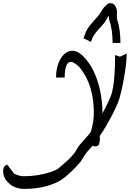

<svg xmlns="http://www.w3.org/2000/svg" viewBox="-346 -859 829 1226"><path d="M-299 193 -259 246Q-260 248 -250.5 252.5Q-241 257 -227.5 261Q-214 265 -203 266H-183Q-144 266 -100 258.5Q-56 251 -19.5 238.5Q17 226 32 212H34V211H33Q68 182 88.5 162.5Q109 143 122 127Q138 108 143 97Q148 86 162 67Q181 44 197 27Q213 10 223 -3Q229 -11 235 -20L240 -40Q247 -66 250 -90Q253 -114 253 -143Q253 -224 232 -295.5Q211 -367 170 -419Q156 -438 137 -451Q118 -464 106 -464Q87 -464 77 -438Q67 -412 67 -364H12Q12 -412 25.5 -450.5Q39 -489 63 -512Q87 -535 116 -535Q162 -535 213 -468Q242 -431 263.5 -378Q285 -325 296.5 -264.5Q308 -204 308 -143L307 -133Q328 -171 344 -205Q360 -239 367 -261Q377 -297 381.5 -341Q386 -385 387.5 -429Q389 -473 389 -507H391L420 -497L461 -516H463Q463 -477 456 -426Q449 -375 439 -325Q429 -275 419 -239Q409 -203 387 -158Q365 -113 339.5 -68.5Q314 -24 291 10Q292 21 292 31Q292 41 289 50Q287 69 273.5 74Q260 79 246 71Q234 85 223 96.5Q212 108 205 118Q194 131 184.5 148.5Q175 166 164 179Q139 208 114 232Q89 256 68 273Q30 306 -39 326.5Q-108 347 -183 347H-203Q-261 342 -294 306Q-313 290 -321 264.5Q-329 239 -324 218Q-319 197 -301 193ZM423 -585H373Q373 -622 368.5 -658.5Q364 -695 353 -726Q350 -734 350 -742Q350 -750 350 -758Q343 -751 336.5 -740Q330 -729 325 -720Q318 -709 304.5 -695Q291 -681 279 -667Q259 -643 251 -630Q243 -617 235 -592L187 -614Q202 -660 214.5 -678Q227 -696 241 -712Q260 -735 269.5 -744.5Q279 -754 285 -762Q288 -765 295 -777Q302 -789 310.5 -802Q319 -815 326 -819Q328 -821 337 -830Q346 -839 360 -839Q378 -839 389.5 -821.5Q401 -804 401 -781Q401 -762 401 -761.5Q401 -761 400 -778Q401 -766 400 -754.5Q399 -743 403 -731Q413 -703 418 -664.5Q423 -626 423 -585Z"/></svg>

Font: Syne
Style: Italic
Weight: 400
Italic angle: -9°
Designer: Lucas Descroix
Foundry: Bonjour Monde
Version: Version 2.000; ttfautohint (v1.8.3)